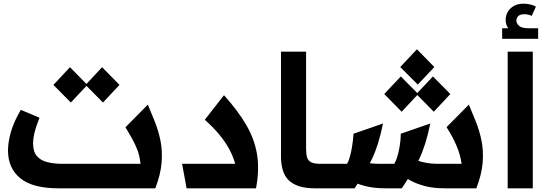

<svg xmlns="http://www.w3.org/2000/svg" viewBox="-20 -1020 2970 1040"><path d="M296.7 0Q157 0 90.2 -54.3Q23.3 -108.7 23.3 -205.3Q23.3 -249.3 38.7 -304Q54 -358.7 92.7 -425L194 -382.3Q174.7 -334.3 167 -301.7Q159.3 -269 159.3 -242Q159.3 -199 179.5 -175Q199.7 -151 236 -141.8Q272.3 -132.7 319.3 -132.7H684.7L725.7 0ZM570.3 0V-132.7H741.3Q736.7 -175 724.2 -207.7Q711.7 -240.3 695.2 -269.7Q678.7 -299 659.7 -330.7L780.7 -453.3Q799.3 -409.3 818.5 -361.5Q837.7 -313.7 849 -259.2Q860.3 -204.7 855.5 -140.7Q850.7 -76.7 821.3 0ZM363.7 -464.7 269.3 -560 359 -656 453.3 -560ZM537.7 -464.7 443.3 -560 533 -656 627.3 -560Z M990.7 0 966.3 -132.7H1254Q1244 -169.7 1223.8 -208.2Q1203.7 -246.7 1170.5 -287.7Q1137.3 -328.7 1089.3 -371.3L1193.3 -504.3Q1268.3 -421 1313.5 -343.8Q1358.7 -266.7 1372.3 -183.7Q1386 -100.7 1366.7 0Z M1685.3 0Q1635.3 0 1600.2 -11.3Q1565 -22.7 1543.3 -44.2Q1521.7 -65.7 1511.8 -98.3Q1502 -131 1502 -172.7V-740H1638V-212Q1638 -183.7 1643.8 -166.2Q1649.7 -148.7 1666 -140.7Q1682.3 -132.7 1714.7 -132.7H1748V0Z M2389.3 0Q2327.3 0 2282.2 -12Q2237 -24 2205.2 -41.2Q2173.3 -58.3 2149.3 -74.7L2223 -158.7Q2246 -146.7 2280.2 -139.7Q2314.3 -132.7 2355 -132.7H2480.3Q2473.7 -182 2452.2 -232Q2430.7 -282 2398.7 -331.3L2519.7 -453.3Q2538.3 -409.3 2557.5 -361.5Q2576.7 -313.7 2588 -259.2Q2599.3 -204.7 2594.5 -140.7Q2589.7 -76.7 2560.3 0ZM1748 0V-132.7H1859.7Q1867.7 -145 1874.7 -169.2Q1881.7 -193.3 1887 -226Q1892.3 -258.7 1895 -295.7L2054.7 -351Q2041.7 -288.3 2027 -241.7Q2012.3 -195 1993.7 -156.5Q1975 -118 1952.2 -80.7Q1929.3 -43.3 1900.7 0ZM2068.7 0Q2003.3 0 1956.2 -12.7Q1909 -25.3 1877.5 -42.8Q1846 -60.3 1826 -76L1887 -166.7Q1914 -150.7 1951.5 -141.7Q1989 -132.7 2034.3 -132.7H2115.7Q2123.7 -145 2131.3 -169.2Q2139 -193.3 2144.7 -226Q2150.3 -258.7 2151 -295.7L2310.7 -351Q2297.7 -288.3 2283 -241.7Q2268.3 -195 2249.7 -156.5Q2231 -118 2208.2 -80.7Q2185.3 -43.3 2156.7 0ZM2243 -561.7 2148 -657 2238.3 -753 2332.7 -657ZM2155.7 -414.7 2061.3 -510.7 2151 -606 2245.3 -510.7ZM2329.7 -414.7 2235.3 -510.7 2325 -606 2419.3 -510.7Z M2730 -740H2866V0H2730ZM2700 -810V-867H2733Q2719 -887 2719 -911Q2719 -950 2746 -975Q2773 -1000 2816 -1000Q2834 -1000 2851.5 -996Q2869 -992 2883 -984L2860 -934Q2850 -939 2840 -941Q2830 -943 2820 -943Q2798 -943 2787.5 -933Q2777 -923 2777 -908Q2777 -894 2791 -880.5Q2805 -867 2844 -867H2895V-810Z"/></svg>

Font: Lexend Medium
Style: Regular
Weight: 500
Designer: Bonnie Shaver-Troup, Thomas Jockin
Foundry: Lexend
Version: Version 1.005